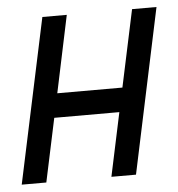

<svg xmlns="http://www.w3.org/2000/svg" viewBox="-46 -540 538 581"><g transform="rotate(-5 223.5 -250.0)"><path d="M71.8 0H-2.9L103.5 -500H177.7L128.4 -266.1H326.2L376 -500H450.2L344.2 0H269.5L310.5 -192.9H112.8Z"/></g></svg>

Font: Anka/Coder Narrow
Style: Italic
Weight: 400
Width: 3
Italic angle: -12°
Monospace: yes
Version: Version 001.100